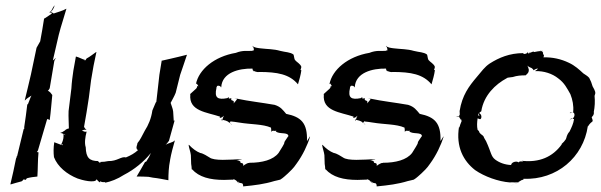

<svg xmlns="http://www.w3.org/2000/svg" viewBox="-20 -639 2138 683"><path d="M17 16 18 17C29 14 44 9 57 6C59 5 63 1 64 -1C65 -1 67 0 68 0C69 0 72 0 72 1H73C71 -1 75 -4 76 -5C87 -8 101 -10 113 -11C115 -39 114 -68 117 -97C115 -98 113 -98 111 -98C113 -100 114 -103 115 -104L147 -213C148 -214 148 -215 148 -216C149 -215 150 -215 151 -215L157 -212V-213C161 -242 163 -272 166 -301L159 -310C157 -312 152 -316 150 -316C152 -317 157 -324 157 -326L173 -421C174 -425 176 -429 178 -431L177 -432C175 -429 171 -426 168 -424L189 -515C197 -547 208 -578 216 -607V-608C202 -600 185 -596 171 -591C169 -593 162 -596 160 -596C166 -600 173 -613 174 -619H173C173 -618 170 -615 169 -613L162 -600C161 -599 157 -596 156 -596V-595C159 -595 163 -593 165 -591L138 -573L137 -574C133 -547 128 -519 123 -492L110 -469L90 -374C83 -343 75 -311 68 -282H69C74 -288 84 -294 92 -299C90 -296 88 -291 87 -288L80 -270C80 -270 78 -267 77 -267C74 -241 70 -212 66 -186C66 -185 66 -184 67 -183C66 -182 65 -180 64 -179L41 -84C41 -84 40 -82 39 -82V-79L37 -75C31 -44 24 -13 17 16Z M173 -133C170 -113 170 -96 172 -80C185 -46 218 -19 256 -4C269 1 321 15 324 -2C326 4 339 14 336 8V7L337 6C343 10 350 9 354 9C355 10 354 11 354 11C374 7 398 -2 421 -17C458 -36 491 -63 517 -95C513 -85 507 -74 500 -64L496 -63C486 -44 475 -27 466 -11C478 -11 495 -11 508 -10L524 -7C543 -5 562 -1 578 2H579C579 -19 580 -45 585 -69V-70C589 -93 596 -118 602 -139H601C595 -132 578 -130 569 -124C573 -127 577 -133 581 -138L601 -210C600 -210 599 -209 599 -209C599 -209 599 -210 598 -210L596 -242C595 -253 589 -265 587 -273C592 -283 600 -296 605 -309L621 -373C629 -397 638 -422 645 -444H644C626 -440 606 -434 586 -430L555 -423C555 -422 555 -423 554 -423L555 -422L547 -373C543 -340 540 -308 536 -276H535C535 -275 533 -273 533 -272L522 -246C518 -218 508 -194 495 -174C484 -154 480 -143 469 -130C469 -127 467 -122 466 -118C467 -110 466 -108 468 -107C469 -107 470 -106 471 -105C459 -94 445 -86 428 -79C412 -84 397 -65 365 -66C356 -64 347 -63 337 -63C339 -61 336 -57 329 -65L330 -66C298 -66 286 -78 285 -115C280 -130 283 -151 288 -170V-171C286 -170 280 -170 278 -172H277C274 -173 273 -174 271 -175C274 -175 276 -176 278 -177C281 -178 286 -177 288 -177C286 -178 283 -181 282 -183L281 -184C281 -185 279 -188 279 -188C285 -221 291 -257 296 -291L304 -354C309 -387 316 -423 323 -454H322C313 -448 300 -437 288 -431C287 -429 284 -424 281 -423C281 -424 282 -425 282 -426C271 -429 262 -435 250 -438L241 -388C238 -368 235 -345 234 -325L224 -244C223 -223 225 -199 225 -182C221 -182 213 -178 211 -175C206 -171 198 -167 194 -166C202 -166 208 -161 214 -158C213 -158 212 -159 211 -159C208 -159 206 -161 205 -163V-162C206 -161 206 -157 206 -154C206 -145 202 -132 197 -124C190 -127 179 -131 173 -133ZM198 -124C206 -131 201 -123 202 -122C202 -122 201 -123 198 -124ZM465 -111C465 -111 466 -111 466 -111C466 -112 466 -115 465 -117ZM465 -118C465 -120 464 -122 465 -120ZM600 -210C600 -210 601 -211 601 -211C601 -211 601 -212 600 -212Z M656 -304 657 -303C651 -243 716 -240 763 -224C759 -220 763 -218 770 -222C772 -224 776 -226 777 -228C775 -225 772 -218 771 -213C776 -211 788 -211 796 -202C797 -202 797 -202 798 -201C797 -202 796 -202 796 -202C797 -203 801 -205 800 -208H801V-207C810 -206 820 -205 831 -203C872 -196 915 -198 944 -185C945 -182 945 -172 945 -170C946 -172 949 -174 952 -174C960 -172 964 -175 964 -175C964 -175 962 -174 961 -172C972 -160 1006 -171 1006 -154H1005C1001 -149 987 -127 992 -133C991 -125 981 -112 971 -95C952 -70 912 -60 868 -60L865 -59C864 -61 851 -54 845 -49C847 -61 839 -58 835 -60C835 -61 835 -61 836 -62C837 -63 830 -70 820 -69C820 -69 834 -71 839 -72L840 -73C796 -71 742 -66 725 -79C718 -83 704 -93 692 -95C679 -100 665 -110 652 -124L651 -123C652 -113 658 -98 659 -87L660 -56C661 -50 662 -42 662 -36L663 -37C688 -9 727 1 777 1C788 1 797 0 808 0C808 1 809 1 809 0C810 0 810 -4 820 3C823 6 827 11 829 13H830C828 11 826 9 826 6L828 8C831 14 842 11 843 15C845 17 845 23 845 24H846C887 20 920 16 956 5C963 3 971 2 977 0C987 -6 996 -15 1004 -22C1013 -31 1023 -39 1035 -57C1057 -87 1074 -123 1083 -153H1082L1072 -137C1074 -202 1051 -223 998 -234C986 -248 979 -259 957 -266C912 -274 865 -279 823 -288C824 -285 815 -276 811 -271L812 -276C812 -281 806 -281 803 -283C802 -285 803 -288 803 -289C803 -291 796 -287 794 -289C793 -290 793 -293 794 -294H793C793 -293 790 -291 789 -290C754 -283 742 -291 750 -326V-329H751C751 -329 750 -337 762 -333C764 -332 766 -330 766 -328L767 -329C770 -381 830 -396 878 -395C879 -394 878 -391 880 -388C891 -382 901 -382 901 -383C967 -383 1010 -375 1040 -339L1047 -364C1049 -372 1051 -381 1052 -389C1051 -390 1050 -390 1049 -390C1050 -393 1052 -399 1052 -401C1049 -412 1035 -418 1029 -426C1026 -432 1026 -441 1024 -445C1012 -454 996 -453 977 -458C953 -465 931 -464 907 -467C898 -468 881 -470 879 -476L878 -475C881 -473 883 -467 883 -463V-461C881 -460 878 -458 876 -458C861 -457 844 -461 819 -451C742 -438 687 -391 677 -340H678L680 -342C681 -341 684 -334 686 -332C685 -332 683 -333 682 -333C681 -334 682 -328 678 -324C671 -318 661 -309 656 -304ZM682 -343C683 -344 684 -344 683 -343ZM768 -215V-216H767ZM768 -215C769 -214 770 -213 771 -213L770 -208C770 -209 769 -210 769 -211C768 -212 768 -214 768 -215ZM798 -201C800 -199 802 -197 804 -196V-197C803 -198 800 -200 798 -201ZM813 -290C816 -290 819 -289 822 -289C823 -289 823 -288 823 -288C820 -289 816 -289 813 -290ZM882 -459C881 -460 882 -460 883 -460C883 -458 884 -458 882 -459ZM881 -387C882 -386 882 -385 883 -384V-385C883 -386 882 -386 881 -387Z M1131 -304 1132 -303C1126 -243 1191 -240 1238 -224C1234 -220 1238 -218 1245 -222C1247 -224 1251 -226 1252 -228C1250 -225 1247 -218 1246 -213C1251 -211 1263 -211 1271 -202C1272 -202 1272 -202 1273 -201C1272 -202 1271 -202 1271 -202C1272 -203 1276 -205 1275 -208H1276V-207C1285 -206 1295 -205 1306 -203C1347 -196 1390 -198 1419 -185C1420 -182 1420 -172 1420 -170C1421 -172 1424 -174 1427 -174C1435 -172 1439 -175 1439 -175C1439 -175 1437 -174 1436 -172C1447 -160 1481 -171 1481 -154H1480C1476 -149 1462 -127 1467 -133C1466 -125 1456 -112 1446 -95C1427 -70 1387 -60 1343 -60L1340 -59C1339 -61 1326 -54 1320 -49C1322 -61 1314 -58 1310 -60C1310 -61 1310 -61 1311 -62C1312 -63 1305 -70 1295 -69C1295 -69 1309 -71 1314 -72L1315 -73C1271 -71 1217 -66 1200 -79C1193 -83 1179 -93 1167 -95C1154 -100 1140 -110 1127 -124L1126 -123C1127 -113 1133 -98 1134 -87L1135 -56C1136 -50 1137 -42 1137 -36L1138 -37C1163 -9 1202 1 1252 1C1263 1 1272 0 1283 0C1283 1 1284 1 1284 0C1285 0 1285 -4 1295 3C1298 6 1302 11 1304 13H1305C1303 11 1301 9 1301 6L1303 8C1306 14 1317 11 1318 15C1320 17 1320 23 1320 24H1321C1362 20 1395 16 1431 5C1438 3 1446 2 1452 0C1462 -6 1471 -15 1479 -22C1488 -31 1498 -39 1510 -57C1532 -87 1549 -123 1558 -153H1557L1547 -137C1549 -202 1526 -223 1473 -234C1461 -248 1454 -259 1432 -266C1387 -274 1340 -279 1298 -288C1299 -285 1290 -276 1286 -271L1287 -276C1287 -281 1281 -281 1278 -283C1277 -285 1278 -288 1278 -289C1278 -291 1271 -287 1269 -289C1268 -290 1268 -293 1269 -294H1268C1268 -293 1265 -291 1264 -290C1229 -283 1217 -291 1225 -326V-329H1226C1226 -329 1225 -337 1237 -333C1239 -332 1241 -330 1241 -328L1242 -329C1245 -381 1305 -396 1353 -395C1354 -394 1353 -391 1355 -388C1366 -382 1376 -382 1376 -383C1442 -383 1485 -375 1515 -339L1522 -364C1524 -372 1526 -381 1527 -389C1526 -390 1525 -390 1524 -390C1525 -393 1527 -399 1527 -401C1524 -412 1510 -418 1504 -426C1501 -432 1501 -441 1499 -445C1487 -454 1471 -453 1452 -458C1428 -465 1406 -464 1382 -467C1373 -468 1356 -470 1354 -476L1353 -475C1356 -473 1358 -467 1358 -463V-461C1356 -460 1353 -458 1351 -458C1336 -457 1319 -461 1294 -451C1217 -438 1162 -391 1152 -340H1153L1155 -342C1156 -341 1159 -334 1161 -332C1160 -332 1158 -333 1157 -333C1156 -334 1157 -328 1153 -324C1146 -318 1136 -309 1131 -304ZM1157 -343C1158 -344 1159 -344 1158 -343ZM1243 -215V-216H1242ZM1243 -215C1244 -214 1245 -213 1246 -213L1245 -208C1245 -209 1244 -210 1244 -211C1243 -212 1243 -214 1243 -215ZM1273 -201C1275 -199 1277 -197 1279 -196V-197C1278 -198 1275 -200 1273 -201ZM1288 -290C1291 -290 1294 -289 1297 -289C1298 -289 1298 -288 1298 -288C1295 -289 1291 -289 1288 -290ZM1357 -459C1356 -460 1357 -460 1358 -460C1358 -458 1359 -458 1357 -459ZM1356 -387C1357 -386 1357 -385 1358 -384V-385C1358 -386 1357 -386 1356 -387Z M1602 -222C1602 -222 1602 -223 1603 -223H1602ZM1603 -223C1604 -224 1606 -224 1607 -224C1608 -225 1611 -226 1613 -226V-225C1612 -224 1609 -223 1607 -223ZM1615 -244C1615 -237 1616 -233 1615 -229H1614C1614 -229 1613 -228 1613 -226C1613 -226 1614 -226 1614 -226C1614 -226 1613 -225 1613 -225C1613 -223 1615 -219 1619 -214C1620 -214 1622 -213 1622 -213C1621 -213 1620 -210 1622 -210C1622 -209 1622 -209 1623 -209L1622 -208C1613 -188 1615 -181 1614 -185C1614 -186 1614 -188 1613 -189C1601 -116 1629 -66 1670 -34C1703 -11 1753 7 1794 10C1801 9 1811 10 1811 10C1811 10 1818 10 1821 9H1823C1828 6 1833 3 1837 1C1839 0 1841 2 1841 1C1842 0 1842 -2 1842 -3C1961 2 2055 -80 2071 -190C2071 -190 2071 -189 2072 -190C2086 -213 2093 -200 2085 -221C2084 -223 2091 -227 2092 -233L2093 -239H2092C2096 -259 2097 -279 2095 -298C2100 -310 2098 -314 2088 -332C2085 -343 2081 -353 2076 -362C2070 -369 2062 -373 2055 -378C2041 -391 2025 -406 2003 -416C1976 -429 1945 -436 1913 -435C1914 -436 1915 -440 1915 -442C1915 -444 1912 -443 1911 -453V-454H1910C1908 -456 1905 -458 1903 -460V-459C1904 -458 1904 -457 1905 -457C1899 -458 1887 -455 1881 -454H1880C1880 -455 1879 -455 1878 -455C1877 -457 1868 -451 1863 -451V-452L1861 -451C1862 -451 1862 -450 1863 -449C1863 -448 1860 -448 1858 -451L1859 -456C1859 -455 1859 -454 1858 -453C1858 -454 1857 -454 1857 -455V-452C1852 -447 1844 -446 1842 -448C1842 -449 1841 -450 1841 -450C1793 -450 1755 -434 1722 -413C1704 -401 1693 -385 1676 -365C1648 -332 1624 -300 1615 -244ZM1617 -214H1619C1618 -214 1617 -215 1617 -215C1617 -215 1617 -214 1617 -214ZM1679 -218C1681 -217 1685 -216 1687 -215C1693 -214 1695 -229 1688 -234C1686 -235 1686 -236 1685 -237C1686 -239 1688 -241 1692 -243C1701 -300 1742 -339 1783 -361C1782 -362 1791 -364 1804 -365C1819 -370 1834 -371 1849 -371H1850C1854 -376 1862 -379 1861 -392C1860 -396 1858 -402 1856 -406C1858 -403 1862 -401 1866 -399C1876 -396 1878 -389 1878 -389C1878 -389 1882 -391 1883 -392C1900 -400 1892 -391 1884 -387V-386C1915 -387 1945 -377 1966 -360C1988 -344 1997 -325 2009 -304C2017 -284 2021 -263 2019 -241C2019 -241 2018 -240 2018 -240C2018 -240 2019 -239 2019 -239C2026 -236 2025 -222 2016 -217C2019 -216 2022 -216 2022 -215C2020 -200 2013 -185 2006 -171C1995 -159 1996 -150 1993 -144C1989 -138 1984 -132 1978 -127V-125C1946 -81 1899 -60 1836 -67C1836 -67 1839 -65 1842 -64C1840 -64 1836 -64 1834 -65C1833 -65 1826 -65 1825 -61C1820 -67 1800 -64 1798 -52C1776 -53 1757 -60 1742 -71C1726 -83 1728 -96 1709 -137C1706 -142 1702 -148 1700 -154C1696 -160 1686 -162 1684 -172C1682 -174 1681 -176 1679 -177C1676 -190 1677 -204 1679 -218ZM1683 -236C1684 -234 1684 -232 1684 -230L1685 -228V-226H1684C1682 -227 1680 -232 1683 -236ZM1795 23 1811 15C1805 18 1798 21 1795 23ZM1811 15 1823 9C1825 9 1827 8 1830 7ZM1909 -458 1910 -456V-459ZM1910 -456 1912 -454C1913 -453 1913 -453 1911 -454C1911 -455 1910 -455 1910 -456ZM2005 -211C2006 -211 2007 -212 2008 -213C2007 -212 2005 -212 2005 -211ZM2010 -237C2011 -237 2015 -239 2018 -240C2017 -240 2015 -239 2013 -239C2005 -239 2006 -235 2010 -237ZM2008 -213C2009 -214 2011 -216 2011 -218C2011 -218 2012 -218 2015 -217C2014 -216 2010 -215 2008 -213Z"/></svg>

Font: Charger Mayhem
Style: Obl
Weight: 400
Designer: Jasper
Foundry: Cannot Into Space Fonts
Version: Version 0.98